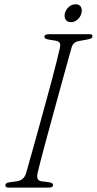

<svg xmlns="http://www.w3.org/2000/svg" viewBox="-20 -856 442 876"><path d="M151.5 -66.5Q148 -49.5 151.8 -40.2Q155.5 -31 168.5 -29L206.5 -24Q215 -22.5 218.5 -19.5Q222 -16.5 222 -11Q222 -5.5 216.5 -2.8Q211 0 203.5 0H20.5Q12 0 8.2 -2.8Q4.5 -5.5 4.5 -10.5Q4.5 -16 8.8 -19.5Q13 -23 22 -24L57.5 -29Q74 -31.5 84 -40.8Q94 -50 99 -66Q104.5 -85 114.2 -119.5Q124 -154 136.5 -198.8Q149 -243.5 162.8 -293.8Q176.5 -344 190.5 -394.8Q204.5 -445.5 216.8 -492Q229 -538.5 238.5 -576Q248 -613.5 253 -636.5Q256.5 -651 252.8 -659.2Q249 -667.5 235.5 -670L199.5 -676Q190 -678 186.2 -681Q182.5 -684 182.5 -689.5Q183 -695 189 -697.5Q195 -700 206.5 -700H387.5Q396 -700 399 -698Q402 -696 402 -691Q402 -685.5 397.5 -682.2Q393 -679 382 -676.5L341.5 -669Q327 -666.5 318.8 -659.5Q310.5 -652.5 306.5 -639Q299.5 -614.5 289 -576Q278.5 -537.5 265.2 -490Q252 -442.5 238 -391Q224 -339.5 210.2 -289.2Q196.5 -239 184.5 -194.8Q172.5 -150.5 164 -117Q155.5 -83.5 151.5 -66.5ZM303.5 -755Q286.5 -755 279.2 -767Q272 -779 276 -796Q281 -813 294.5 -824.8Q308 -836.5 325 -836.5Q342 -836.5 349 -824.8Q356 -813 351.5 -796Q347.5 -779 334 -767Q320.5 -755 303.5 -755Z"/></svg>

Font: Fraunces 72pt Soft Wonky ExtraLight
Style: Italic
Weight: 250
Italic angle: -16°
Version: Version 1.000;[b76b70a41]